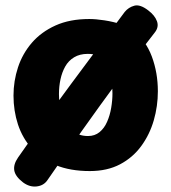

<svg xmlns="http://www.w3.org/2000/svg" viewBox="-20 -623 628 707"><path d="M308.9 -553Q332.7 -553 364.6 -548.1Q396.6 -543.2 425.5 -533.9Q454.4 -524.7 469.2 -511.7Q516.8 -474.7 539.1 -414.9Q561.3 -355.1 561.3 -287Q561.3 -232 546.2 -179.7Q531 -127.4 500.1 -85.2Q469.2 -42.9 422.1 -18Q374.9 6.9 310.9 6.9Q238.1 6.9 184.9 -15.1Q131.7 -37.1 97.1 -75.9Q62.6 -114.7 46.1 -164.9Q29.7 -215.2 29.7 -271Q29.7 -324.6 46.3 -375.1Q63 -425.7 97.4 -465.6Q131.8 -505.4 184.4 -529.2Q237.1 -553 308.9 -553ZM197.1 -276.4Q197.1 -238.9 208.3 -203.3Q219.4 -167.8 243.4 -144.9Q267.3 -122.1 304 -122.1Q329 -122.1 346.6 -136.5Q364.1 -150.9 374.4 -174.6Q384.8 -198.2 389.4 -225.8Q394.1 -253.4 394.1 -278.9Q394.1 -336 379.7 -369.2Q365.2 -402.3 340.8 -419.1Q330.1 -422.3 321.5 -423.4Q312.9 -424.6 303 -424.6Q273.7 -424.6 252.9 -412Q232.1 -399.4 220.2 -378.2Q208.3 -357 202.7 -330.8Q197.1 -304.7 197.1 -276.4ZM154.8 40.2Q141.2 60.4 115.2 63.5Q89.2 66.6 65 48.8Q36.4 26.8 32.6 4.8Q28.8 -17.2 46.3 -42.7Q104.9 -127.1 172.2 -219.2Q239.4 -311.3 308.3 -403.4Q377.2 -495.6 439.2 -579Q453.2 -596.2 474.6 -602Q495.9 -607.8 525.8 -584.8Q550.2 -566.4 558 -544.8Q565.8 -523.2 549.7 -503.1Q484.6 -420.2 415.6 -326.6Q346.6 -233 280.1 -139.1Q213.6 -45.2 154.8 40.2Z"/></svg>

Font: Playpen Sans Deva
Style: Regular
Weight: 400
Designer: Pooja Saxena, Gunjan Panchal, Laura Meseguer, Veronika Burian, José Scaglione
Foundry: TypeTogether
Version: Version 2.000